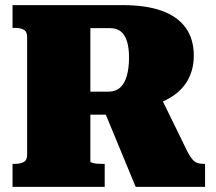

<svg xmlns="http://www.w3.org/2000/svg" viewBox="-20 -730 845 750"><path d="M378 -319 510 0H781V-90H772Q761 -90 751 -93.5Q741 -97 732.5 -106.5Q724 -116 714 -134L602 -363ZM333 -100V-620H410Q436 -620 452 -607Q468 -594 476 -568.5Q484 -543 484 -506Q484 -464 475.5 -434Q467 -404 449.5 -388Q432 -372 404 -372H304V-282H457Q462 -286 464.5 -289Q467 -292 470.5 -295Q474 -298 478 -304Q563 -309 620.5 -335.5Q678 -362 707.5 -407Q737 -452 737 -513Q737 -578 705 -622Q673 -666 611.5 -688Q550 -710 460 -710H29V-621H40Q59 -621 72.5 -614Q86 -607 86 -585V-126Q86 -104 72.5 -97Q59 -90 40 -90H29V0H389V-90H378Q369 -90 360.5 -90.5Q352 -91 346 -92.5Q340 -94 336.5 -95.5Q333 -97 333 -100Z"/></svg>

Font: Roboto Serif Black
Style: Regular
Weight: 900
Designer: Greg Gazdowicz
Foundry: Commercial Type
Version: Version 1.008